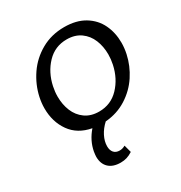

<svg xmlns="http://www.w3.org/2000/svg" viewBox="-215 -817 1184 1257"><g transform="rotate(-30 376.5 -188.0)"><path d="M728 -389Q728 -349 719 -307Q702 -228 657 -159.5Q612 -91 541 -46Q470 -1 381 6Q346 38 326.5 76.5Q307 115 307 152Q307 182 322 199.5Q337 217 366 217Q387 217 408 205L423 261Q400 276 378.5 282.5Q357 289 332 289Q274 289 242.5 259Q211 229 211 176Q211 164 215 138Q229 63 283 1Q181 -18 128.5 -92Q76 -166 76 -268Q76 -308 85 -350Q103 -433 152 -505Q201 -577 278.5 -621Q356 -665 453 -665Q544 -665 606 -627.5Q668 -590 698 -527.5Q728 -465 728 -389ZM615 -366Q615 -426 594.5 -476Q574 -526 531.5 -556.5Q489 -587 427 -587Q338 -587 277.5 -523.5Q217 -460 197 -366Q189 -328 189 -292Q189 -232 209.5 -182Q230 -132 272.5 -101.5Q315 -71 377 -71Q466 -71 526.5 -134.5Q587 -198 607 -292Q615 -330 615 -366Z"/></g></svg>

Font: Ysabeau Semibold
Style: Italic
Weight: 600
Italic angle: -12°
Designer: Christian Thalmann (Catharsis Fonts)
Version: Version 0.003